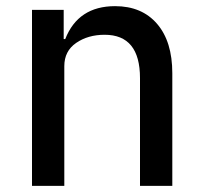

<svg xmlns="http://www.w3.org/2000/svg" viewBox="-20 -604 659 624"><path d="M84 0V-572H187V-477H192Q234 -584 354 -584Q441 -584 490.5 -526.5Q540 -469 540 -366V0H435V-350Q435 -491 320 -491Q266 -491 227.5 -464.5Q189 -438 189 -389V0Z"/></svg>

Font: Anuphan Medium
Style: Regular
Weight: 500
Designer: Mike Abbink, Paul van der Laan, Pieter van Rosmalen, Mint Tantisuwanna
Foundry: Bold Monday; Cadson Demak
Version: Version 3.002;hotconv 1.0.109;makeotfexe 2.5.65596